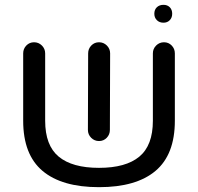

<svg xmlns="http://www.w3.org/2000/svg" viewBox="-20 -770 820 795"><path d="M390 5Q236 5 156 -62.5Q76 -130 76 -270V-549Q76 -568 89 -581.5Q102 -595 121 -595Q140 -595 153.5 -581.5Q167 -568 167 -549V-270Q167 -168 223 -121.5Q279 -75 390 -75Q501 -75 557 -121.5Q613 -168 613 -270V-549Q613 -568 626.5 -581.5Q640 -595 659 -595Q678 -595 691 -581.5Q704 -568 704 -549V-270Q704 -130 624 -62.5Q544 5 390 5ZM390 -186Q371 -186 357.5 -199.5Q344 -213 344 -232L345 -549Q345 -568 358 -581.5Q371 -595 390 -595Q409 -595 422.5 -581.5Q436 -568 436 -549L435 -232Q435 -213 422 -199.5Q409 -186 390 -186ZM657 -676Q640 -676 629.5 -686.5Q619 -697 619 -713Q619 -730 629.5 -740Q640 -750 657 -750Q673 -750 683 -740Q693 -730 693 -713Q693 -697 683 -686.5Q673 -676 657 -676Z"/></svg>

Font: Varela Round
Style: Regular
Weight: 400
Designer: Joe Prince, Avraham Cornfeld
Foundry: Joe Prince, Avraham Cornfeld
Version: Version 3.010; ttfautohint (v1.8.4.7-5d5b)